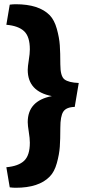

<svg xmlns="http://www.w3.org/2000/svg" viewBox="-20 -702 402 907"><path d="M54 -682Q164 -682 215 -630Q237 -607 248.5 -565.5Q260 -524 262.5 -488.5Q265 -453 265 -397.5Q265 -342 284.5 -327Q304 -312 352 -310L333 -197Q293 -196 279 -174.5Q265 -153 265 -98.5Q265 -44 262.5 -8.5Q260 27 248.5 68.5Q237 110 215 132Q164 185 54 185Q42 185 26 183L10 88Q67 83 94 57.5Q121 32 121 -28Q121 -48 116 -79Q111 -110 111 -125Q111 -226 225 -248Q111 -270 111 -372Q111 -387 116 -418Q121 -449 121 -469Q121 -529 94 -554.5Q67 -580 10 -585L26 -680Q42 -682 54 -682Z"/></svg>

Font: Wendy One
Style: Regular
Weight: 400
Designer: Alejandro Inler
Foundry: Alejandro Inler
Version: 1.001